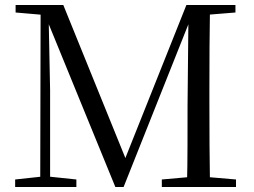

<svg xmlns="http://www.w3.org/2000/svg" viewBox="-20 -748 1015 768"><path d="M40.6 0V-30.1L151.9 -42.1H171.2L285.5 -30.1V0ZM42.4 -698V-728H179.8V-686.9H170.9ZM140.9 0 142.5 -728H173.6L180.4 -387.1V0ZM441.4 0 157 -695.3H151.6V-728H233.2L491.8 -90.5H470.1L476.4 -103.2L725.6 -728H764.6V-695.3H751.6L741 -669.7L474.4 0ZM627.3 0V-30.1L763.8 -42.1H784.1L924 -30.1V0ZM727.7 0Q730 -84.1 730 -166.7Q730 -249.3 730.2 -325.4L734.2 -728H820Q818.6 -645 818.1 -560.5Q817.6 -476.1 817.6 -391.1V-336.8Q817.6 -251.7 818.1 -167.7Q818.6 -83.6 820 0ZM773.7 -686.9V-728H921.8V-698L784.4 -686.9Z"/></svg>

Font: Noto Serif HK ExtraLight
Style: Regular
Weight: 200
Designer: Ryoko NISHIZUKA 西塚涼子 (kana & ideographs); Frank Grießhammer (Latin, Greek & Cyrillic); Wenlong ZHANG 张文龙 (bopomofo); San
Foundry: Adobe
Version: Version 2.002-H1;hotconv 1.1.0;makeotfexe 2.6.0